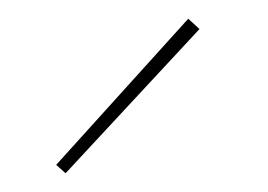

<svg xmlns="http://www.w3.org/2000/svg" viewBox="-20 -700 286 205"><path d="M40 -524 181 -680 193 -669 50 -515Z"/></svg>

Font: Ysabeau SC Thin
Style: Regular
Weight: 200
Designer: Christian Thalmann (Catharsis Fonts)
Version: Version 0.003